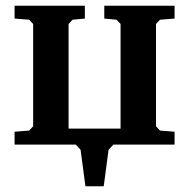

<svg xmlns="http://www.w3.org/2000/svg" viewBox="-20 -506 662 672"><path d="M31 0V-45L82 -49L96 -64V-422L82 -437L31 -441V-486H277V-441L234 -437L220 -422V-56H402V-422L388 -437L345 -441V-486H591V-441L540 -437L526 -422V-64L540 -49L591 -45V0H377L360 18L343 146H279L262 18L245 0Z"/></svg>

Font: Khartiya
Style: Bold
Weight: 700
Version: Version 1.0.2